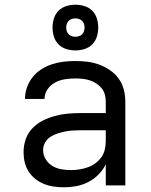

<svg xmlns="http://www.w3.org/2000/svg" viewBox="-20 -787 640 815"><path d="M251 8Q230 8 208.5 5Q187 2 167 -6Q147 -14 130 -27.5Q113 -41 101.5 -59Q90 -77 85 -98Q80 -119 80 -141Q80 -169 89 -195.5Q98 -222 117 -242Q136 -262 160.5 -274.5Q185 -287 212 -294.5Q239 -302 266.5 -304.5Q294 -307 321 -307H429V-355Q429 -371 425 -386Q421 -401 411 -413Q401 -425 387.5 -433.5Q374 -442 359.5 -446.5Q345 -451 329.5 -452.5Q314 -454 299 -454Q277 -454 255 -450.5Q233 -447 213.5 -436.5Q194 -426 181.5 -407.5Q169 -389 169 -367Q169 -367 169 -367Q169 -367 169 -367H86Q86 -367 86 -367Q86 -367 86 -367Q86 -392 94.5 -416Q103 -440 118.5 -459.5Q134 -479 155 -492.5Q176 -506 200 -514Q224 -522 249 -525Q274 -528 299 -528Q325 -528 350.5 -525Q376 -522 400.5 -513Q425 -504 447 -489Q469 -474 484 -453Q499 -432 505.5 -406.5Q512 -381 512 -355V0H429V-90Q418 -66 398.5 -46.5Q379 -27 355 -14.5Q331 -2 304.5 3Q278 8 251 8ZM282 -65Q300 -65 318 -68Q336 -71 353 -77Q370 -83 385 -94Q400 -105 410.5 -120Q421 -135 425 -153Q429 -171 429 -189V-234H321Q305 -234 288 -233Q271 -232 255 -228.5Q239 -225 223 -220Q207 -215 193 -205.5Q179 -196 171 -181Q163 -166 163 -150Q163 -129 174 -111Q185 -93 202.5 -82.5Q220 -72 240.5 -68.5Q261 -65 282 -65ZM300 -573Q280 -573 261 -579Q242 -585 228.5 -598.5Q215 -612 209 -631Q203 -650 203 -670Q203 -690 209 -709Q215 -728 228.5 -741.5Q242 -755 261 -761Q280 -767 300 -767Q320 -767 339 -761Q358 -755 371.5 -741.5Q385 -728 391 -709Q397 -690 397 -670Q397 -650 391 -631Q385 -612 371.5 -598.5Q358 -585 339 -579Q320 -573 300 -573ZM300 -631Q308 -631 315.5 -633.5Q323 -636 328.5 -641.5Q334 -647 336.5 -654.5Q339 -662 339 -670Q339 -678 336.5 -685.5Q334 -693 328.5 -698.5Q323 -704 315.5 -706.5Q308 -709 300 -709Q292 -709 284.5 -706.5Q277 -704 271.5 -698.5Q266 -693 263.5 -685.5Q261 -678 261 -670Q261 -662 263.5 -654.5Q266 -647 271.5 -641.5Q277 -636 284.5 -633.5Q292 -631 300 -631Z"/></svg>

Font: Zed Mono Extended
Style: Regular
Weight: 400
Width: 7
Monospace: yes
Designer: Belleve Invis
Foundry: Belleve Invis
Version: Version 1.0.0; ttfautohint (v1.8.4)